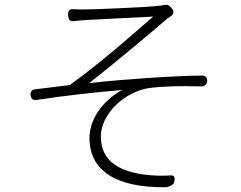

<svg xmlns="http://www.w3.org/2000/svg" viewBox="-20 -764 1020 811"><path d="M472 -560C406 -505 334 -447 275 -405C232 -400 178 -392 130 -387C115 -386 107 -377 109 -362C111 -346 120 -339 136 -342C258 -361 391 -375 497 -384C438 -355 358 -278 358 -181C358 -45 467 28 675 27C689 27 713 19 716 5C720 -15 718 -25 697 -23C667 -21 632 -21 586 -27C496 -40 406 -76 406 -187C406 -286 510 -377 609 -392C661 -399 741 -402 827 -399C843 -398 855 -406 855 -422C855 -437 848 -445 833 -445C762 -444 685 -440 608 -435C522 -429 437 -422 357 -413C443 -480 612 -621 685 -684C690 -688 696 -692 702 -696C716 -706 715 -719 703 -732C695 -741 687 -746 675 -743C666 -741 656 -740 646 -739C592 -733 378 -724 335 -724C319 -724 305 -724 292 -725C272 -727 267 -719 268 -699C269 -681 274 -673 292 -675C306 -676 321 -678 336 -679C380 -682 581 -691 627 -694C596 -667 537 -615 472 -560Z"/></svg>

Font: GenSenRounded2 TW L
Style: Regular
Weight: 300
Version: Version 2.100;PS 2.1;hotconv 16.6.51;makeotf.lib2.5.65220 DE